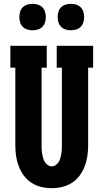

<svg xmlns="http://www.w3.org/2000/svg" viewBox="-20 -974 540 1002"><path d="M250 8Q222 8 195 1.5Q168 -5 144.5 -20Q121 -35 104.5 -57.5Q88 -80 78 -106Q68 -132 64 -159.5Q60 -187 60 -215V-621H34V-735H224V-621H197V-215Q197 -204 197.5 -193Q198 -182 200 -171Q202 -160 205 -149Q208 -138 214 -128.5Q220 -119 229.5 -112.5Q239 -106 250 -106Q261 -106 270.5 -112.5Q280 -119 286 -128.5Q292 -138 295 -149Q298 -160 300 -171Q302 -182 302.5 -193Q303 -204 303 -215V-621H276V-735H466V-621H440V-215Q440 -187 436 -159.5Q432 -132 422 -106Q412 -80 395.5 -57.5Q379 -35 355.5 -20Q332 -5 305 1.5Q278 8 250 8ZM350 -816Q336 -816 322.5 -820Q309 -824 299 -834Q289 -844 285 -857.5Q281 -871 281 -885Q281 -899 285 -912.5Q289 -926 299 -936Q309 -946 322.5 -950Q336 -954 350 -954Q364 -954 377.5 -950Q391 -946 401 -936Q411 -926 415 -912.5Q419 -899 419 -885Q419 -871 415 -857.5Q411 -844 401 -834Q391 -824 377.5 -820Q364 -816 350 -816ZM150 -816Q136 -816 122.5 -820Q109 -824 99 -834Q89 -844 85 -857.5Q81 -871 81 -885Q81 -899 85 -912.5Q89 -926 99 -936Q109 -946 122.5 -950Q136 -954 150 -954Q164 -954 177.5 -950Q191 -946 201 -936Q211 -926 215 -912.5Q219 -899 219 -885Q219 -871 215 -857.5Q211 -844 201 -834Q191 -824 177.5 -820Q164 -816 150 -816Z"/></svg>

Font: Iosevka Curly Slab Heavy
Style: Regular
Weight: 900
Monospace: yes
Designer: Belleve Invis
Foundry: Belleve Invis
Version: Version 22.1.2; ttfautohint (v1.8.4)